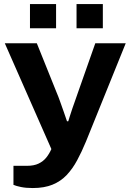

<svg xmlns="http://www.w3.org/2000/svg" viewBox="-20 -743 651 957"><path d="M143.4 194.3Q109.3 194.3 84.8 189.2Q60.3 184.1 47.1 178.5V83.5H114.6Q149.2 83.5 172.3 72.4Q195.5 61.3 210.6 42.5Q225.7 23.6 236.1 0L3.9 -527.4H163.5L263 -280Q270.3 -263.4 279.4 -237.5Q288.4 -211.7 297.9 -185.3Q307.3 -159 313.9 -138.7H320.3Q322.8 -147 328.3 -164.5Q333.8 -182 340.8 -202.7Q347.9 -223.4 355.4 -244.1Q362.8 -264.8 368.2 -280.7L455 -527.4H606.7L408.4 -37.3Q387.4 13.5 364.6 55.8Q341.9 98.2 312.5 129.3Q283 160.5 241.9 177.4Q200.7 194.3 143.4 194.3ZM129.4 -602.1V-722.7H259.5V-602.1ZM361.5 -602.1V-722.7H492.6V-602.1Z"/></svg>

Font: Archivo SemiBold SemiExpanded
Style: Regular
Weight: 600
Width: 6
Version: Version 2.001